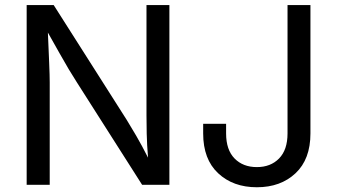

<svg xmlns="http://www.w3.org/2000/svg" viewBox="-20 -748 1364 777"><path d="M87.9 0V-727.5H197.3L493.2 -262.2Q507.8 -238.8 531 -199Q554.2 -159.2 579.1 -109.9Q574.7 -162.6 573.7 -207.3Q572.8 -252 572.8 -281.2V-727.5H665.5V0H555.2L291.5 -414.1Q274.9 -439.9 258.5 -467.3Q242.2 -494.6 222.2 -530.3Q202.1 -565.9 173.8 -616.2Q176.8 -546.4 179 -493.9Q181.2 -441.4 181.2 -415V0ZM1019.5 9.8Q923.3 9.8 862.8 -46.9Q802.2 -103.5 802.2 -208V-247.1H895V-208Q895 -141.6 929.2 -106.7Q963.4 -71.8 1019.5 -71.8Q1075.2 -71.8 1109.4 -106.7Q1143.6 -141.6 1143.6 -208V-727.5H1236.3V-208Q1236.3 -103.5 1176 -46.9Q1115.7 9.8 1019.5 9.8Z"/></svg>

Font: Inter
Style: Regular
Weight: 400
Designer: Rasmus Andersson
Foundry: rsms
Version: Version 4.001;git-9221beed3